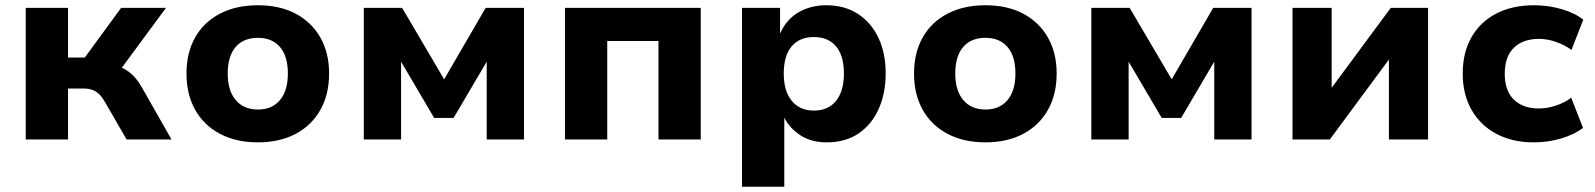

<svg xmlns="http://www.w3.org/2000/svg" viewBox="-20 -531 6073 731"><path d="M78 0V-501H239V-312H303L441 -501H612L423 -245L404 -283Q431 -280 451.5 -269.5Q472 -259 489.5 -240.5Q507 -222 522 -195L633 0H462L380 -142Q369 -161 358 -172Q347 -183 332.5 -188.5Q318 -194 297 -194H239V0Z M962 11Q879 11 817.5 -21.5Q756 -54 723 -113Q690 -172 690 -251Q690 -330 723 -388.5Q756 -447 817.5 -479Q879 -511 962 -511Q1045 -511 1105.5 -479Q1166 -447 1199.5 -388.5Q1233 -330 1233 -251Q1233 -172 1200 -113Q1167 -54 1106 -21.5Q1045 11 962 11ZM962 -114Q1016 -114 1046 -150Q1076 -186 1076 -251Q1076 -317 1046 -352Q1016 -387 962 -387Q907 -387 877 -352Q847 -317 847 -251Q847 -186 877.5 -150Q908 -114 962 -114Z M1365 0V-501H1511L1671 -229L1829 -501H1975V0H1833V-303H1837L1707 -82H1633L1503 -303H1507V0Z M2131 0V-501H2648V0H2487V-375H2292V0Z M2805 180V-501H2950V-405H2951Q2974 -457 3020 -484Q3066 -511 3126 -511Q3196 -511 3246.5 -478Q3297 -445 3324.5 -387Q3352 -329 3352 -251Q3352 -176 3325.5 -116.5Q3299 -57 3249 -23Q3199 11 3127 11Q3069 11 3028 -15.5Q2987 -42 2966 -83V180ZM3079 -110Q3133 -110 3163 -147Q3193 -184 3193 -251Q3193 -319 3163 -354.5Q3133 -390 3079 -390Q3024 -390 2994 -354.5Q2964 -319 2964 -251Q2964 -184 2994.5 -147Q3025 -110 3079 -110Z M3732 11Q3649 11 3587.5 -21.5Q3526 -54 3493 -113Q3460 -172 3460 -251Q3460 -330 3493 -388.5Q3526 -447 3587.5 -479Q3649 -511 3732 -511Q3815 -511 3875.5 -479Q3936 -447 3969.5 -388.5Q4003 -330 4003 -251Q4003 -172 3970 -113Q3937 -54 3876 -21.5Q3815 11 3732 11ZM3732 -114Q3786 -114 3816 -150Q3846 -186 3846 -251Q3846 -317 3816 -352Q3786 -387 3732 -387Q3677 -387 3647 -352Q3617 -317 3617 -251Q3617 -186 3647.5 -150Q3678 -114 3732 -114Z M4135 0V-501H4281L4441 -229L4599 -501H4745V0H4603V-303H4607L4477 -82H4403L4273 -303H4277V0Z M4901 0V-501H5050V-190H5045L5275 -501H5417V0H5268V-311H5273L5043 0Z M5819 11Q5738 11 5677 -21.5Q5616 -54 5582.5 -113Q5549 -172 5549 -251Q5549 -331 5582.5 -389.5Q5616 -448 5677 -479.5Q5738 -511 5820 -511Q5876 -511 5926.5 -496Q5977 -481 6008 -456L5963 -341Q5937 -360 5904 -371.5Q5871 -383 5840 -383Q5778 -383 5743.5 -349Q5709 -315 5709 -250Q5709 -186 5743.5 -152Q5778 -118 5839 -118Q5871 -118 5904 -129Q5937 -140 5962 -159L6007 -44Q5976 -20 5926 -4.5Q5876 11 5819 11Z"/></svg>

Font: Nunito Sans 8pt ExtraBold
Style: Regular
Weight: 800
Version: Version 3.101;gftools[0.9.27]